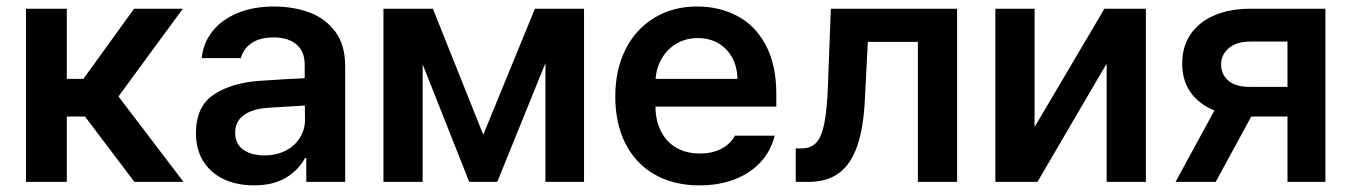

<svg xmlns="http://www.w3.org/2000/svg" viewBox="-20 -557 4138 588"><path d="M59.6 -530.3H184.6V-315.4H235.4L390.6 -530.3H540L342.8 -261.7L542 0H391.6L240.2 -200.2H184.6V0H59.6Z M777.3 -309.6Q861.8 -315.4 913.1 -317.4V-359.4Q913.1 -398.9 888.2 -420.7Q863.3 -442.4 817.4 -442.4Q776.9 -442.4 751 -425.3Q725.1 -408.2 717.8 -378.9H597.7Q602.1 -424.3 629.9 -460.2Q657.7 -496.1 706.5 -516.6Q755.4 -537.1 820.3 -537.1Q876 -537.1 925 -519.8Q974.1 -502.4 1005.6 -461.7Q1037.1 -420.9 1037.1 -354.5V0H918V-73.2H914.1Q894.5 -36.1 855.5 -12.7Q816.4 10.7 757.8 10.7Q706.5 10.7 666.3 -7.8Q626 -26.4 603 -62.5Q580.1 -98.6 580.1 -149.4Q580.1 -231.4 635.5 -267.8Q690.9 -304.2 777.3 -309.6ZM790 -81.1Q826.7 -81.1 855 -95.7Q883.3 -110.4 898.7 -135.5Q914.1 -160.6 914.1 -190.4L913.6 -233.9L796.9 -226.6Q751 -222.7 725.6 -203.6Q700.2 -184.6 700.2 -150.4Q700.2 -116.7 724.6 -98.9Q749 -81.1 790 -81.1Z M1618.2 -530.3H1768.6V0H1650.4V-363.8L1502.9 0H1417L1274.4 -359.9V0H1154.3V-530.3H1305.7L1460 -144.5Z M1864.3 -261.7Q1864.3 -343.3 1895.5 -405.5Q1926.8 -467.8 1983.6 -502.4Q2040.5 -537.1 2115.2 -537.1Q2182.6 -537.1 2237.5 -508.3Q2292.5 -479.5 2325 -419.2Q2357.4 -358.9 2357.4 -269.5V-230.5H1987.3Q1987.8 -186 2004.9 -153.6Q2022 -121.1 2052.2 -104Q2082.5 -86.9 2123 -86.9Q2162.6 -86.9 2190.4 -102.1Q2218.3 -117.2 2230.5 -141.6H2352.5Q2341.3 -95.7 2310.1 -61.3Q2278.8 -26.9 2230.7 -8.1Q2182.6 10.7 2122.1 10.7Q2043 10.7 1984.6 -22.7Q1926.3 -56.2 1895.3 -117.7Q1864.3 -179.2 1864.3 -261.7ZM2238.3 -315.4Q2237.8 -351.6 2222.7 -379.9Q2207.5 -408.2 2180.2 -424.3Q2152.8 -440.4 2117.2 -440.4Q2080.6 -440.4 2052 -423.6Q2023.4 -406.7 2006.8 -378.2Q1990.2 -349.6 1987.8 -315.4Z M2417 -102.5H2435.5Q2463.4 -102.5 2479.7 -119.9Q2496.1 -137.2 2504.4 -178.7Q2512.7 -220.2 2515.6 -295.9L2524.4 -530.3H2911.1V0H2791V-428.7H2637.7L2628.9 -256.8Q2625 -167.5 2605.7 -111.1Q2586.4 -54.7 2549.8 -27.3Q2513.2 0 2456.1 0H2417Z M3362.3 -530.3H3489.3V0H3369.1V-362.3L3157.2 0H3028.3V-530.3H3148.4V-168Z M3922.9 -200.2H3812L3703.1 0H3580.1L3699.2 -218.8Q3651.4 -237.8 3625.7 -274.9Q3600.1 -312 3600.6 -362.3Q3600.1 -412.6 3625.2 -450.7Q3650.4 -488.8 3698 -509.5Q3745.6 -530.3 3809.6 -530.3H4039.1V0H3922.9ZM3805.7 -291H3922.9V-429.7H3809.6Q3767.6 -429.7 3743.7 -409.9Q3719.7 -390.1 3719.7 -359.4Q3719.7 -328.6 3742.2 -309.8Q3764.6 -291 3805.7 -291Z"/></svg>

Font: Pretendard SemiBold
Style: Regular
Weight: 600
Designer: Base glyphs from Inter by Rasmus Andersson; Hangeul glyphs from Noto Sans CJK(Source Han Sans) by Jang Soo-young and Kan
Foundry: Kil Hyung-jin
Version: Version 1.309